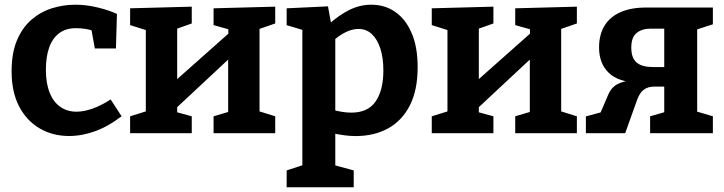

<svg xmlns="http://www.w3.org/2000/svg" viewBox="-20 -566 3079 816"><path d="M273 12Q204 12 148.5 -20.3Q93 -52.7 61.2 -114Q29.3 -175.3 29.3 -262.3Q29.3 -341.3 52.3 -395.3Q75.3 -449.3 114.2 -482.7Q153 -516 201.2 -531Q249.3 -546 300 -546Q348.3 -546 397.2 -533.8Q446 -521.7 477 -506.7L472.7 -360H383L368.3 -442L379.3 -433.7Q364 -440 342.7 -443.2Q321.3 -446.3 302.7 -446.3Q259.7 -446.3 231.2 -424.7Q202.7 -403 188.8 -363.5Q175 -324 175 -270.3Q175 -211.7 191.2 -171.7Q207.3 -131.7 236.8 -111.5Q266.3 -91.3 305 -91.3Q336.3 -91.3 373 -104.3Q409.7 -117.3 450.3 -143.3L496.7 -72Q441 -29 384.8 -8.5Q328.7 12 273 12Z M533 0V-71.7L626.7 -101L599.7 -72.3V-458L635.7 -427L533 -459.3V-530.7L795 -537.7V-466.3L703 -433.7L733 -461.3V-208L713.7 -212.7L960 -431.3L951 -411L949.7 -458L971.7 -435.7L887.7 -459.3V-530.7L1149.7 -537.7V-466.3L1055.7 -433.7L1083 -461.3V-72.3L1056 -101L1149.7 -71.7V0H887.7V-71.7L972.7 -97L949.7 -72.3V-346.7L966 -328L721.7 -100L733 -121.7V-72.3L724.7 -91L795 -71.7V0Z M1198.3 230V158.3L1283.3 130.3L1265 153.7V-453L1281.3 -434.3L1198.3 -459V-530.7L1374 -539L1389.7 -451.7L1374.3 -460.3Q1421 -502.3 1465.7 -524.2Q1510.3 -546 1558 -546Q1615.7 -546 1659.8 -515.3Q1704 -484.7 1729.5 -425.5Q1755 -366.3 1755 -280.3Q1755 -183.3 1722 -118.3Q1689 -53.3 1629.7 -20.5Q1570.3 12.3 1491.3 12.3Q1467 12.3 1441.2 8.7Q1415.3 5 1387.3 -1L1405 -17V153.7L1390.3 133L1483.3 158.3V230ZM1473 -87.3Q1544 -87.3 1576.7 -135.3Q1609.3 -183.3 1609.3 -266Q1609.3 -320.7 1596.3 -360.2Q1583.3 -399.7 1560 -421.3Q1536.7 -443 1503.3 -443Q1477 -443 1448.2 -428.8Q1419.3 -414.7 1388.3 -385.7L1405 -422.7V-74L1388 -101Q1435.3 -87.3 1473 -87.3Z M1815 0V-71.7L1908.7 -101L1881.7 -72.3V-458L1917.7 -427L1815 -459.3V-530.7L2077 -537.7V-466.3L1985 -433.7L2015 -461.3V-208L1995.7 -212.7L2242 -431.3L2233 -411L2231.7 -458L2253.7 -435.7L2169.7 -459.3V-530.7L2431.7 -537.7V-466.3L2337.7 -433.7L2365 -461.3V-72.3L2338 -101L2431.7 -71.7V0H2169.7V-71.7L2254.7 -97L2231.7 -72.3V-346.7L2248 -328L2003.7 -100L2015 -121.7V-72.3L2006.7 -91L2077 -71.7V0Z M2470 0V-71.3L2547.7 -92.3L2525.7 -72L2564.7 -163Q2579 -196.3 2607.3 -210Q2635.7 -223.7 2676.3 -225L2691.7 -215Q2609 -216.7 2567.5 -256.3Q2526 -296 2526 -364.3Q2526 -418 2548.7 -455.8Q2571.3 -493.7 2616 -513.8Q2660.7 -534 2726 -534H3009.7V-462.7L2929 -436.7L2943 -449V-77L2931.3 -95L3009.7 -71.7V0H2743V-71.7L2814.7 -92.3L2803 -75.7V-210L2814.3 -198H2761.7Q2734 -198 2716.7 -185.3Q2699.3 -172.7 2688.3 -143L2637 0ZM2803 -267V-456L2815.3 -444.3H2745.7Q2709 -444.3 2686 -426.2Q2663 -408 2663 -363.7Q2663 -318.7 2686.2 -299.8Q2709.3 -281 2754.7 -281H2814.3Z"/></svg>

Font: Bitter Thin
Style: Regular
Weight: 100
Designer: Sol Matas, and Bitter project Authors
Foundry: Sol Matas
Version: Version 2.002